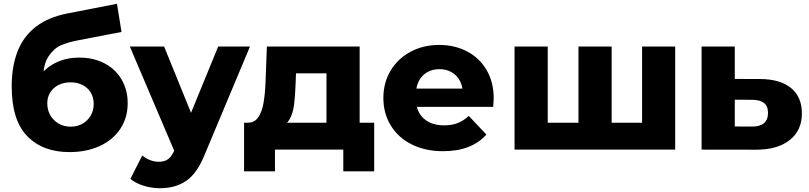

<svg xmlns="http://www.w3.org/2000/svg" viewBox="-20 -784 4241 1006"><path d="M41.3 -331.3Q41.3 -437.2 72.4 -515.7Q103.4 -594.1 168.3 -644.1Q233.2 -694 332.9 -713.4L592.9 -764.2L616.7 -616.6L389.3 -572.9Q337 -562.6 300.3 -547.2Q263.6 -531.8 234.7 -489.2Q205.9 -446.7 205.9 -368.2Q206.4 -349.9 207.8 -334.6Q210.2 -309 210.8 -293.2L159.1 -342.8Q182.6 -386.9 216.7 -417.9Q250.8 -449 295.7 -465.6Q340.6 -482.2 394.8 -482.2Q470.6 -482.2 528.2 -451.8Q585.9 -421.4 617.4 -366.9Q649 -312.3 649 -243.6Q649 -166.7 610.2 -108.6Q571.3 -50.4 502.2 -18.8Q433 12.9 344.1 12.9Q204 12.9 122.7 -70.6Q41.3 -154 41.3 -331.3ZM471 -239.4Q471 -272.4 455.8 -298.3Q440.6 -324.1 413.1 -338.3Q385.6 -352.6 349.9 -352.6Q314.1 -352.6 286.3 -338.6Q258.6 -324.6 243.1 -299.4Q227.7 -274.3 227.7 -242.4Q227.7 -208.4 243.3 -180.6Q259 -152.8 287 -136.6Q315 -120.3 350.8 -120.3Q385.6 -120.3 412.8 -136.1Q440.1 -151.8 455.6 -178.9Q471 -206 471 -239.4Z M663.2 153.2 725.3 30.7Q743.2 45.9 766.1 54.8Q788.9 63.7 811.6 63.7Q842.8 63.7 861.7 49.2Q880.7 34.8 894.7 1.2L921.7 -62.6L935 -81L1123.3 -540.3H1289.8L1051.9 27.4Q1012.9 124.2 956.2 163.2Q899.6 202.2 817.7 202.2Q774.3 202.2 731.8 188.9Q689.3 175.7 663.2 153.2ZM660.2 -540.3H839.8L1020.2 -96.6L899.6 21.9Z M1371.3 -352.7 1378.3 -540.3H1864.4V-77H1690.6V-399.9H1530.9L1528.6 -339.7Q1526.1 -274.2 1520.3 -231.8Q1514.4 -189.4 1497.4 -159.1Q1480.4 -128.8 1447.8 -117.4L1276.6 -141Q1311.8 -140.1 1331.7 -167.7Q1351.6 -195.3 1360 -240.7Q1368.4 -286 1371.3 -352.7ZM1258.8 -141H1940.6V113.8H1778.7V0H1420.7V113.8H1258.8Z M1988.7 -270.4Q1988.7 -350.7 2026.7 -414.1Q2064.8 -477.4 2131.5 -513Q2198.2 -548.6 2281.3 -548.6Q2361.7 -548.6 2426.6 -514.9Q2491.6 -481.2 2529.2 -417.7Q2566.8 -354.1 2566.8 -268.7Q2566.3 -258.3 2564.2 -224.1H2131.2V-319.8H2471.8L2405 -292.1Q2405 -330.2 2390 -359.7Q2375 -389.1 2346.7 -405.4Q2318.3 -421.7 2282.4 -421.7Q2246 -421.7 2217.9 -405.4Q2189.9 -389.1 2174.7 -359.4Q2159.4 -329.8 2159.4 -290.8V-263.9Q2159.4 -222.2 2177.4 -191.2Q2195.4 -160.2 2228.6 -143.7Q2261.7 -127.2 2306.7 -127.2Q2347.1 -127.2 2377.4 -138.9Q2407.7 -150.6 2436.2 -176.6L2528.4 -78.9Q2490.2 -35.8 2433.4 -13.8Q2376.7 8.2 2301.4 8.2Q2208.2 8.2 2137.2 -27.4Q2066.2 -63 2027.4 -126.7Q1988.7 -190.3 1988.7 -270.4Z M2676 -540.3H2849.9V-101.3L2811.1 -141H3048.8L3010.9 -101.3V-540.3H3184.8V-101.3L3145 -141H3383.1L3344.3 -101.3V-540.3H3517.7V0H2676Z M3656 0V-540.3H3829.9V-370.4L3962 -370Q4068 -369.6 4124.8 -322.7Q4181.6 -275.8 4181.6 -190Q4181.6 -100.2 4117.3 -49.7Q4053 0.9 3938.9 0.4ZM4004 -192.7Q4004 -227.9 3983.2 -244.3Q3962.4 -260.7 3922.1 -261.1L3829.9 -261.6V-121.3L3922.1 -120.9Q3961.6 -120.4 3982.8 -138.7Q4004 -157 4004 -192.7Z"/></svg>

Font: iiserrat Thin
Style: Regular
Weight: 100
Designer: Akira Ohta
Foundry: Akira Ohta
Version: Version 1.200;Glyphs 3.3.1 (3343)